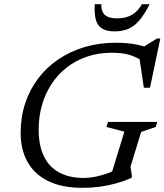

<svg xmlns="http://www.w3.org/2000/svg" viewBox="-20 -891 789 921"><path d="M380.5 -37.5Q409 -37.5 441.8 -44.2Q474.5 -51 505.8 -63.2Q537 -75.5 560 -91.5L507.5 -33.5L576.5 -259.5L490.5 -282L498 -306H734.5L727 -282L657 -258L606 -91.5L613 -45.5L610.5 -37.5Q575.5 -22 536.8 -11.2Q498 -0.5 457.5 4.8Q417 10 377 10Q278 10 211.8 -22.2Q145.5 -54.5 112.2 -113.8Q79 -173 79 -254.5Q79 -329.5 100.8 -395.2Q122.5 -461 163 -514.5Q203.5 -568 260.2 -606.5Q317 -645 386.5 -665.5Q456 -686 535.5 -686Q563 -686 589.2 -683.8Q615.5 -681.5 641 -676.2Q666.5 -671 691 -661.5L661.5 -662L732.5 -706H749L699.5 -470H670L648 -619L670 -594.5Q633 -619 598.2 -628.5Q563.5 -638 516 -638Q451.5 -638 397 -619.2Q342.5 -600.5 299.5 -566.8Q256.5 -533 226.5 -486.8Q196.5 -440.5 181 -385.5Q165.5 -330.5 165.5 -269.5Q165.5 -192.5 190.8 -141Q216 -89.5 264.2 -63.5Q312.5 -37.5 380.5 -37.5ZM542.5 -803Q570 -803 592 -810.5Q614 -818 631 -833Q648 -848 660.5 -871H698Q672 -820 647.2 -791.8Q622.5 -763.5 594.2 -752Q566 -740.5 530 -740.5Q492.5 -740.5 470.5 -753.5Q448.5 -766.5 440.2 -795Q432 -823.5 434.5 -871H466Q465.5 -849 472.5 -833.8Q479.5 -818.5 496.5 -810.8Q513.5 -803 542.5 -803Z"/></svg>

Font: Newsreader 16pt 16pt
Style: Italic
Weight: 400
Italic angle: -17°
Version: Version 1.003